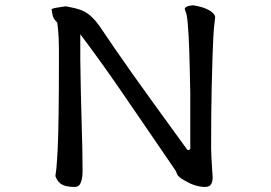

<svg xmlns="http://www.w3.org/2000/svg" viewBox="-20 -679 1040 738"><path d="M206.5 -491.2V-439.5Q206.5 -208 201.7 -106.4Q199.7 -65.9 196.8 -32.2L192.9 -2.4Q199.2 16.1 212.4 26.4Q229.5 39.6 266.6 39.6Q279.8 39.6 286.6 30.3Q291 23.9 294.2 11.5Q297.4 -1 297.4 -21.5Q297.4 -97.7 293.9 -205.1Q290.5 -312.5 288.6 -451.2V-547.4Q359.4 -454.1 442.9 -333L520.5 -219.7Q649.9 -30.3 650.4 -29.8Q657.2 -20.5 659.2 -13.7Q661.6 -3.4 676.8 7.3Q687.5 14.2 711.4 26.4Q737.3 38.1 763.7 39.6Q765.6 39.6 767.6 39.6Q781.2 39.6 788.6 32.7Q797.4 23.4 797.4 2Q797.4 -1.5 796.4 -13.2Q795.4 -24.9 794.9 -36.6Q791.5 -87.9 791.5 -110.4Q791.5 -249.5 793.5 -334.7Q795.4 -419.9 796.9 -462.9Q799.8 -543 802.2 -570.3L806.2 -605.5Q807.1 -608.4 807.1 -612.3Q807.1 -620.1 798.3 -628.9Q785.2 -641.6 758.8 -650.4Q741.7 -655.8 722.2 -658.7Q692.9 -656.7 689.9 -644.5Q692.4 -637.7 693.8 -633.3Q696.3 -627.4 697.8 -619.6Q706.1 -572.8 709.5 -408.2L711.4 -321.3V-112.3Q711.4 -111.8 711.9 -110.4Q711.4 -106.4 709.5 -104.5Q707.5 -102.1 704.6 -102.1Q701.7 -102.1 700.7 -103Q699.7 -104 698.7 -105Q697.8 -106 681.4 -128.9Q665 -151.9 634.3 -193.8Q603.5 -235.8 564.5 -290Q525.4 -344.2 487.3 -397.9Q411.1 -505.9 364.3 -576.2Q335 -618.7 303.7 -634.8Q288.6 -642.6 271.2 -646.7Q253.9 -650.9 232.4 -654.8Q189.9 -648.9 183.1 -646Q179.2 -644.5 178.2 -643.6Q179.2 -634.3 182.6 -619.1Q185.5 -606.4 198.2 -594.2L200.2 -592.3Q202.6 -575.2 203.6 -560.8Q204.6 -546.4 205.6 -529.5Q206.5 -512.7 206.5 -491.2Z"/></svg>

Font: Bakudai
Style: ExtraLight
Weight: 200
Version: Version 1.48